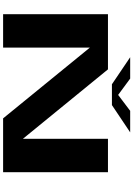

<svg xmlns="http://www.w3.org/2000/svg" viewBox="169 -1027 858 1236"><g transform="rotate(90 598.0 -409.0)"><path d="M71.5 0V-675H426.5L873.5 -127.5V-675H1088.5V0H742L286.5 -558.5V0ZM522.5 -700.5 348.5 -818H486L591 -740.5L693.5 -818H832L656.5 -700.5Z"/></g></svg>

Font: Anybody UltraExpanded Regular
Style: Bold
Weight: 700
Width: 9
Designer: Tyler Finck
Foundry: Etcetera Type Company
Version: Version 1.010; ttfautohint (v1.8.3) -l 8 -r 50 -G 200 -x 14 